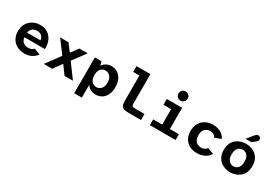

<svg xmlns="http://www.w3.org/2000/svg" viewBox="41 -1823 4342 3057"><g transform="rotate(30 2212.0 -294.5)"><path d="M330.8 12Q250.7 12 190.2 -19.8Q129.6 -51.5 95.9 -110.4Q62.1 -169.3 62.1 -250.5Q62.1 -329.7 97.7 -387.8Q133.3 -445.9 193 -477.9Q252.8 -509.9 324.9 -509.9Q386 -509.9 434.3 -487.8Q482.6 -465.7 515.8 -425.8Q549 -386 564.8 -332Q580.5 -277.9 575.9 -213.5H199.2Q203.9 -182.2 216 -160.2Q228.2 -138.2 246.5 -124.1Q264.8 -109.9 286.9 -103.5Q308.9 -97 332.7 -97Q369.3 -97 394 -108.4Q418.6 -119.9 433.7 -138.3L546.4 -96.6Q512 -46.3 456.7 -17.2Q401.4 12 330.8 12ZM198.9 -298.4H446.2Q443.9 -330.9 428.9 -354.7Q413.9 -378.4 388.2 -391.6Q362.6 -404.8 328.8 -404.8Q298.5 -404.8 271.4 -394.3Q244.2 -383.8 225.1 -360.5Q206.1 -337.1 198.9 -298.4Z M680.3 0 871.1 -258.5 694.3 -496H849L947.3 -363.6H951.3L1049 -496H1201.9L1025.9 -258.3L1215.9 0H1061.8L949.8 -152.9H945.8L834 0Z M1332.7 162V-496H1455.6L1473.9 -425.2Q1490.9 -453.2 1516.7 -471.7Q1542.4 -490.2 1572.3 -500Q1602.2 -509.9 1630.4 -509.9Q1697 -509.9 1747.3 -478.2Q1797.5 -446.6 1825.5 -387.8Q1853.4 -329 1853.4 -247.8Q1853.4 -166.6 1825.5 -108.2Q1797.5 -49.8 1747.3 -18.9Q1697 12 1630.4 12Q1601.8 12 1571.6 2Q1541.5 -8 1515.9 -27.2Q1490.3 -46.5 1473.5 -73.1V162ZM1587.8 -97.8Q1638 -97.8 1673.3 -136Q1708.5 -174.1 1708.5 -247.8Q1708.5 -320.6 1673.3 -360.8Q1638 -400.9 1587.8 -400.9Q1537.9 -400.9 1502.6 -365.2Q1467.3 -329.5 1467.3 -250.9Q1467.3 -171.9 1502.6 -134.8Q1537.9 -97.8 1587.8 -97.8Z M2247.3 0Q2189.5 0 2155.1 -10.6Q2120.7 -21.1 2106 -49.8Q2091.2 -78.5 2091.2 -134.1V-601.5H1976.2V-708H2232V-173.1Q2232 -134.9 2243.2 -123.1Q2254.5 -111.3 2294.5 -111.3H2467.8V0Z M2630.5 0V-106.5H2796.4V-389.5H2656.3V-496H2937.2V-106.5H3103.1V0ZM2857 -581Q2821.6 -581 2796.9 -605.7Q2772.2 -630.3 2772.2 -665.8Q2772.2 -701.1 2796.9 -725.8Q2821.6 -750.5 2857 -750.5Q2892.3 -750.5 2917 -725.8Q2941.7 -701.1 2941.7 -665.8Q2941.7 -630.3 2917 -605.7Q2892.3 -581 2857 -581Z M3500.7 12Q3414.8 12 3355.9 -21.1Q3297 -54.2 3266.9 -113.3Q3236.8 -172.3 3236.8 -250Q3236.8 -327.5 3270.5 -385.9Q3304.1 -444.4 3363.6 -477.1Q3423 -509.9 3500.4 -509.9Q3577.8 -509.9 3639.6 -478.3Q3701.4 -446.8 3732.5 -382.4L3615.5 -339.1Q3602.5 -370.1 3575.3 -385.5Q3548.2 -400.9 3509.9 -400.9Q3478.1 -400.9 3448.3 -386.1Q3418.5 -371.3 3399.3 -338Q3380.1 -304.7 3380.1 -249.7Q3380.1 -193.5 3399.2 -159.9Q3418.3 -126.3 3448.2 -111.7Q3478.2 -97 3509.3 -97Q3545.6 -97 3574.1 -110.6Q3602.6 -124.1 3616.9 -148.2L3731.2 -106.5Q3711 -69.8 3676.4 -43.3Q3641.9 -16.9 3597.1 -2.4Q3552.3 12 3500.7 12Z M4108 12Q4058 12 4010.9 -3.8Q3963.9 -19.6 3926.4 -51.8Q3888.8 -84.1 3867.2 -133.5Q3845.6 -182.9 3845.6 -250.1Q3845.6 -317.3 3867.2 -366.3Q3888.8 -415.3 3926.4 -447.2Q3963.9 -479.1 4010.9 -494.5Q4058 -509.9 4108 -509.9Q4159 -509.9 4205.7 -494.5Q4252.3 -479.1 4289.9 -447.2Q4327.4 -415.3 4348.9 -366.3Q4370.4 -317.3 4370.4 -250.1Q4370.4 -182.9 4348.9 -133.5Q4327.4 -84.1 4289.9 -51.8Q4252.3 -19.6 4205.7 -3.8Q4159 12 4108 12ZM4108 -97Q4142.1 -97 4168.8 -114Q4195.5 -131 4211.3 -165.1Q4227.1 -199.2 4227.1 -250.1Q4227.1 -302 4210.9 -335.2Q4194.7 -368.4 4168.1 -384.7Q4141.4 -400.9 4108 -400.9Q4075.4 -400.9 4048.3 -384.7Q4021.3 -368.4 4005.1 -335.2Q3988.9 -302 3988.9 -250.1Q3988.9 -199.2 4004.7 -165.1Q4020.5 -131 4047.6 -114Q4074.6 -97 4108 -97ZM4057.7 -573.7 4152.4 -689.2Q4165.7 -705.6 4177.5 -714.5Q4189.2 -723.4 4206.7 -723.4Q4229.6 -723.4 4244.1 -708.8Q4258.5 -694.3 4258.5 -673.9Q4258.5 -660.1 4251.7 -647.6Q4244.8 -635.1 4220.9 -616.9L4163.1 -573.7Z"/></g></svg>

Font: Atkinson Hyperlegible Mono ExtraLight
Style: Regular
Weight: 200
Monospace: yes
Designer: Elliott Scott, Megan Eiswerth, Linus Boman, Theodore Petrosky, Letters from Sweden
Foundry: Applied Design Works, Letters from Sweden
Version: Version 2.001